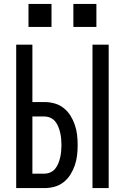

<svg xmlns="http://www.w3.org/2000/svg" viewBox="-20 -964 640 984"><path d="M454 0V-735H537V0ZM63 0V-735H146V-441H207Q234 -441 259.5 -434Q285 -427 306 -410.5Q327 -394 341 -371.5Q355 -349 363.5 -324Q372 -299 375 -273Q378 -247 378 -221Q378 -194 375 -168Q372 -142 363.5 -117Q355 -92 341 -69.5Q327 -47 306 -30.5Q285 -14 259.5 -7Q234 0 207 0ZM207 -74Q223 -74 238 -80.5Q253 -87 263 -99.5Q273 -112 279 -127Q285 -142 288.5 -157.5Q292 -173 293.5 -189Q295 -205 295 -220Q295 -236 293.5 -252Q292 -268 288.5 -283.5Q285 -299 279 -314Q273 -329 263 -341.5Q253 -354 238 -360.5Q223 -367 207 -367H146V-74ZM356 -826V-944H474V-826ZM126 -826V-944H244V-826Z"/></svg>

Font: Iosevka SS04 Extended
Style: Regular
Weight: 400
Width: 7
Monospace: yes
Designer: Belleve Invis
Foundry: Belleve Invis
Version: Version 19.0.0; ttfautohint (v1.8.4)